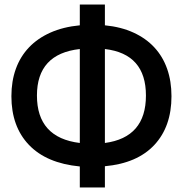

<svg xmlns="http://www.w3.org/2000/svg" viewBox="-20 -784 804 842"><path d="M330 -54Q184 -68 107 -148.5Q30 -229 30 -362Q30 -428 49.5 -482Q69 -536 107 -576Q145 -616 201 -641Q257 -666 330 -673V-764H440V-673Q511 -666 565.5 -641Q620 -616 657 -576Q694 -536 713 -482Q732 -428 732 -362Q732 -229 657 -148.5Q582 -68 440 -55V38H330ZM440 -157Q620 -181 620 -365Q620 -548 440 -569ZM330 -569Q142 -548 142 -365Q142 -180 330 -157Z"/></svg>

Font: Oxford Sans SemiBold
Style: Regular
Weight: 600
Designer: Matt McInerney, Pablo Impallari, Rodrigo Fuenzalida
Foundry: Matt McInerney, Pablo Impallari, Rodrigo Fuenzalida
Version: Version 3.000g; ttfautohint (v1.5) -l 8 -r 28 -G 28 -x 14 -D